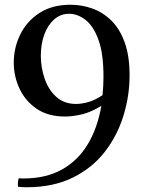

<svg xmlns="http://www.w3.org/2000/svg" viewBox="-20 -650 610 809"><path d="M407 -204Q363 -177 324.5 -168Q286 -159 254 -159Q182 -159 134 -192Q86 -225 62 -277Q38 -329 38 -386Q38 -449 65.5 -505Q93 -561 146.5 -595.5Q200 -630 277 -630Q325 -630 369.5 -614Q414 -598 449.5 -563Q485 -528 505.5 -471Q526 -414 526 -332Q526 -247 500.5 -163.5Q475 -80 422.5 -11.5Q370 57 287.5 98Q205 139 91 139Q88 139 77 138.5Q66 138 56 137Q55 128 55.5 119.5Q56 111 59 101Q68 102 72.5 102Q77 102 78 102Q174 102 241.5 64Q309 26 350 -42.5Q391 -111 407 -204ZM416 -327Q416 -424 395 -482Q374 -540 340.5 -566Q307 -592 271 -592Q235 -592 208 -568Q181 -544 166.5 -504Q152 -464 152 -415Q152 -366 168 -319Q184 -272 217 -242Q250 -212 301 -212Q322 -212 350.5 -219.5Q379 -227 412 -249Q416 -287 416 -327Z"/></svg>

Font: Castoro
Style: Regular
Weight: 400
Designer: John Hudson
Foundry: Tiro Typeworks Ltd.
Version: Version 2.04